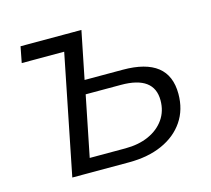

<svg xmlns="http://www.w3.org/2000/svg" viewBox="-82 -622 791 719"><g transform="rotate(-15 314.0 -262.5)"><path d="M234 -463H42L54 -525H290ZM401 -341Q490 -341 534.5 -306Q579 -271 579 -200Q579 -139 548.5 -94Q518 -49 463 -24.5Q408 0 334 0H114L219 -525H290L253 -341ZM334 -54Q386 -54 425 -71.5Q464 -89 486 -120.5Q508 -152 508 -194Q508 -288 380 -288H243L196 -54Z"/></g></svg>

Font: MOST Montserrat
Style: Italic
Weight: 400
Italic angle: -11.3°
Designer: Julieta Ulanovsky
Foundry: Julieta Ulanovsky
Version: Version 8.000;March 11, 2024;FontCreator 15.0.0.2926 64-bit